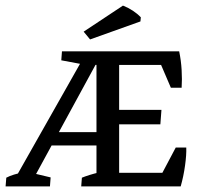

<svg xmlns="http://www.w3.org/2000/svg" viewBox="-22 -667 712 687"><path d="M-2 0 0.5 -31.2Q12.7 -37.6 27.8 -42.2Q43 -46.9 59.1 -49.8L33.7 -31.2L289.6 -483.4H346.2L99.1 -29.8L99.6 -46.4L159.2 -32.2L156.7 0ZM268.6 0 271 -31.2Q296.4 -41.5 333 -50.3L323.2 -13.7V-82H404.3V-13.7L396 -46.4L460.9 -32.2L458.5 0ZM125 -146.5 146 -194.3H361.8V-146.5ZM328.1 0V-48.8H612.8L624.5 0ZM323.2 -7.3V-476.6H404.3V-7.3ZM624.5 0 546.9 -25.9 606.9 -139.2H644.5Q645.5 -113.3 640.1 -74.7Q634.8 -36.1 624.5 0ZM356.9 -222.2V-273.9H555.7L551.8 -222.2ZM273.4 -437 197.3 -451.2 199.7 -483.4H312.5ZM332 -434.6 289.1 -436 323.2 -483.4H619.1L609.9 -434.6ZM589.4 -353 545.4 -455.6 619.1 -483.4Q626 -450.2 627.9 -416.5Q629.9 -382.8 627.9 -353ZM300.3 -525.9 277.3 -553.7 418 -647Q457.5 -630.9 481.9 -605L480.5 -590.3Z"/></svg>

Font: Markazi Text
Style: Regular
Weight: 400
Designer: Borna Izadpanah (Arabic designer), Fiona Ross (Arabic design director) and Florian Runge (Latin designer)
Foundry: Borna Izadpanah and Florian Runge
Version: Version 1.000